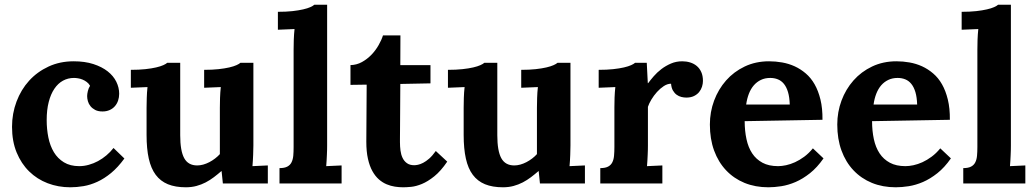

<svg xmlns="http://www.w3.org/2000/svg" viewBox="-20 -775 4376 811"><path d="M348.1 -369.1Q348.1 -377.9 351.1 -390.4Q354 -402.8 360.4 -412.6Q355 -422.4 346.4 -428.7Q337.9 -435.1 328.4 -439Q318.8 -442.9 309.3 -444.3Q299.8 -445.8 292.5 -445.8Q267.1 -445.8 246.1 -434.3Q225.1 -422.9 209.7 -400.1Q194.3 -377.4 185.8 -344.2Q177.2 -311 177.2 -267.6Q177.2 -229.5 184.3 -194.3Q191.4 -159.2 207.5 -132.3Q223.6 -105.5 250 -89.4Q276.4 -73.2 314.9 -73.2Q335 -73.2 355.2 -78.9Q375.5 -84.5 394 -94.5Q412.6 -104.5 429.4 -118.7Q446.3 -132.8 459.5 -149.9L505.4 -105.5Q478 -67.9 449.2 -44.2Q420.4 -20.5 391.1 -7.1Q361.8 6.3 333 11.2Q304.2 16.1 276.9 16.1Q226.1 16.1 181.4 -1Q136.7 -18.1 103.3 -50.8Q69.8 -83.5 50.3 -130.9Q30.8 -178.2 30.8 -239.3Q30.8 -295.4 49.8 -345.9Q68.8 -396.5 103 -434.1Q137.2 -471.7 185.1 -493.9Q232.9 -516.1 291 -516.1Q338.4 -516.1 374.5 -504.4Q410.6 -492.7 434.8 -473.6Q459 -454.6 471.2 -429.9Q483.4 -405.3 483.4 -378.9Q483.4 -363.8 478.8 -350.1Q474.1 -336.4 465.1 -326.2Q456.1 -315.9 442.9 -310.1Q429.7 -304.2 413.1 -304.2Q394.5 -304.2 382.3 -310.5Q370.1 -316.9 362.3 -326.4Q354.5 -335.9 351.3 -347.4Q348.1 -358.9 348.1 -369.1Z M1050.3 -160.6Q1049.8 -132.8 1049.3 -121.1Q1048.8 -109.4 1048.1 -96.9Q1047.4 -84.5 1046.4 -73.2L1111.3 -76.2V0H921.4L916 -52.2H915Q899.9 -39.1 883.5 -26.6Q867.2 -14.2 848.9 -4.6Q830.6 4.9 809.8 10.5Q789.1 16.1 765.1 16.1Q720.7 16.1 689.2 3.2Q657.7 -9.8 637.7 -36.6Q617.7 -63.5 608.4 -105.2Q599.1 -147 599.1 -205.1V-319.8Q599.1 -337.9 599.9 -361.3Q600.6 -384.8 603 -407.2L532.7 -404.3V-480Q567.4 -480 594 -482.9Q620.6 -485.8 639.4 -490.2Q658.2 -494.6 669.7 -499.8Q681.2 -504.9 686.5 -509.8H741.2V-203.6Q741.2 -137.7 758.1 -106.9Q774.9 -76.2 813 -76.2Q825.2 -76.2 838.4 -79.8Q851.6 -83.5 864.3 -90.1Q877 -96.7 888.4 -105.5Q899.9 -114.3 908.7 -124V-319.8Q908.7 -337.9 909.4 -361.3Q910.2 -384.8 912.6 -407.2L842.3 -404.3V-480Q877 -480 903.3 -482.9Q929.7 -485.8 948.5 -490.2Q967.3 -494.6 978.8 -499.8Q990.2 -504.9 995.6 -509.8H1050.3Z M1361.8 -160.6Q1361.8 -153.3 1361.6 -143.1Q1361.3 -132.8 1360.8 -121.1Q1360.4 -109.4 1359.6 -96.9Q1358.9 -84.5 1357.9 -73.2L1422.9 -76.2V0H1160.6V-64.9Q1181.6 -64.9 1193.6 -71.3Q1205.6 -77.6 1211.4 -89.4Q1217.3 -101.1 1218.8 -117.4Q1220.2 -133.8 1220.2 -153.8V-564.9Q1220.2 -583 1220.9 -606.4Q1221.7 -629.9 1224.1 -652.3L1153.8 -649.4V-725.1Q1188.5 -725.1 1215.1 -728Q1241.7 -731 1260.5 -735.4Q1279.3 -739.7 1290.8 -744.9Q1302.2 -750 1307.6 -754.9H1361.8Z M1460.4 -500Q1486.3 -500.5 1508.8 -512.9Q1531.2 -525.4 1549.1 -543.9Q1566.9 -562.5 1579.3 -584.5Q1591.8 -606.4 1597.7 -625.5H1671.4L1670.9 -500H1798.3V-422.9L1670.9 -420.4Q1670.4 -349.6 1670.2 -303Q1669.9 -256.3 1669.7 -228.3Q1669.4 -200.2 1669.4 -188.2Q1669.4 -176.3 1669.4 -174.3Q1669.4 -156.7 1671.6 -139.4Q1673.8 -122.1 1680.4 -108.2Q1687 -94.2 1699 -85.7Q1710.9 -77.1 1730 -77.1Q1736.3 -77.1 1745.8 -79.1Q1755.4 -81.1 1767.3 -87.2Q1779.3 -93.3 1793 -105.2Q1806.6 -117.2 1820.8 -137.2L1869.1 -92.3Q1841.8 -52.2 1814.5 -30.3Q1787.1 -8.3 1762.2 2Q1737.3 12.2 1716.8 14.2Q1696.3 16.1 1682.6 16.1Q1666 16.1 1648.2 13.4Q1630.4 10.7 1613 3.4Q1595.7 -3.9 1580.3 -17.3Q1564.9 -30.8 1553 -52.2Q1541 -73.7 1534.2 -104.2Q1527.3 -134.8 1527.3 -176.3L1528.8 -417.5L1460.4 -416.5Z M2389.6 -160.6Q2389.2 -132.8 2388.7 -121.1Q2388.2 -109.4 2387.5 -96.9Q2386.7 -84.5 2385.7 -73.2L2450.7 -76.2V0H2260.7L2255.4 -52.2H2254.4Q2239.3 -39.1 2222.9 -26.6Q2206.5 -14.2 2188.2 -4.6Q2169.9 4.9 2149.2 10.5Q2128.4 16.1 2104.5 16.1Q2060.1 16.1 2028.6 3.2Q1997.1 -9.8 1977.1 -36.6Q1957 -63.5 1947.8 -105.2Q1938.5 -147 1938.5 -205.1V-319.8Q1938.5 -337.9 1939.2 -361.3Q1939.9 -384.8 1942.4 -407.2L1872.1 -404.3V-480Q1906.7 -480 1933.3 -482.9Q1960 -485.8 1978.8 -490.2Q1997.6 -494.6 2009 -499.8Q2020.5 -504.9 2025.9 -509.8H2080.6V-203.6Q2080.6 -137.7 2097.4 -106.9Q2114.3 -76.2 2152.3 -76.2Q2164.6 -76.2 2177.7 -79.8Q2190.9 -83.5 2203.6 -90.1Q2216.3 -96.7 2227.8 -105.5Q2239.3 -114.3 2248 -124V-319.8Q2248 -337.9 2248.8 -361.3Q2249.5 -384.8 2252 -407.2L2181.6 -404.3V-480Q2216.3 -480 2242.7 -482.9Q2269 -485.8 2287.8 -490.2Q2306.6 -494.6 2318.1 -499.8Q2329.6 -504.9 2335 -509.8H2389.6Z M2861.8 -516.1Q2879.4 -516.1 2895.3 -511.2Q2911.1 -506.3 2923.1 -496.3Q2935.1 -486.3 2942.1 -470.7Q2949.2 -455.1 2949.2 -433.1Q2949.2 -421.4 2945.3 -408.9Q2941.4 -396.5 2933.1 -386.2Q2924.8 -376 2911.4 -369.4Q2897.9 -362.8 2878.9 -362.8Q2868.7 -362.8 2857.9 -365.5Q2847.2 -368.2 2838.1 -374.8Q2829.1 -381.3 2822.5 -392.6Q2815.9 -403.8 2814.5 -421.4Q2799.3 -421.4 2783.9 -411.4Q2768.6 -401.4 2755.1 -386.5Q2741.7 -371.6 2731.4 -354.5Q2721.2 -337.4 2716.8 -323.7V-160.6Q2716.8 -153.3 2716.6 -143.1Q2716.3 -132.8 2715.8 -121.1Q2715.3 -109.4 2714.6 -96.9Q2713.9 -84.5 2712.9 -73.2L2777.8 -76.2V0H2515.6V-64.9Q2536.6 -64.9 2548.6 -71.3Q2560.5 -77.6 2566.4 -89.4Q2572.3 -101.1 2573.7 -117.4Q2575.2 -133.8 2575.2 -153.8V-322.3Q2575.2 -340.3 2575.9 -362.5Q2576.7 -384.8 2579.1 -407.2L2508.8 -404.3V-480Q2543.5 -480 2570.1 -482.9Q2596.7 -485.8 2615.5 -490.2Q2634.3 -494.6 2645.8 -499.8Q2657.2 -504.9 2662.6 -509.8H2711.9L2716.3 -423.8H2717.8Q2727.5 -437 2741.5 -453.1Q2755.4 -469.2 2773.7 -483.2Q2792 -497.1 2814 -506.6Q2835.9 -516.1 2861.8 -516.1Z M3233.4 -445.8Q3211.4 -445.8 3194.1 -437.5Q3176.8 -429.2 3164.1 -414.6Q3151.4 -399.9 3143.3 -379.2Q3135.3 -358.4 3131.8 -333.5H3315.9Q3314.9 -364.3 3308.6 -385.7Q3302.2 -407.2 3291.3 -420.7Q3280.3 -434.1 3265.6 -439.9Q3251 -445.8 3233.4 -445.8ZM3454.1 -269 3125.5 -263.2Q3125.5 -222.2 3133.1 -187.3Q3140.6 -152.3 3157.2 -127.2Q3173.8 -102.1 3200.7 -87.6Q3227.5 -73.2 3266.6 -73.2Q3281.7 -73.2 3300.3 -77.1Q3318.8 -81.1 3338.1 -89.8Q3357.4 -98.6 3377 -113Q3396.5 -127.4 3413.6 -148.4L3458.5 -106Q3431.6 -67.4 3401.4 -43.5Q3371.1 -19.5 3340.6 -6.3Q3310.1 6.8 3280.5 11.5Q3251 16.1 3225.6 16.1Q3170.4 16.1 3125 -2.4Q3079.6 -21 3046.9 -55.7Q3014.2 -90.3 2996.3 -139.2Q2978.5 -188 2978.5 -249Q2978.5 -301.8 2996.3 -349.9Q3014.2 -397.9 3046.9 -435.1Q3079.6 -472.2 3125.7 -494.1Q3171.9 -516.1 3228.5 -516.1Q3256.3 -516.1 3283.9 -511.2Q3311.5 -506.3 3336.7 -494.9Q3361.8 -483.4 3383.5 -464.8Q3405.3 -446.3 3420.9 -418.9Q3436.5 -391.6 3445.6 -354.5Q3454.6 -317.4 3454.1 -269Z M3771.5 -445.8Q3749.5 -445.8 3732.2 -437.5Q3714.8 -429.2 3702.1 -414.6Q3689.5 -399.9 3681.4 -379.2Q3673.3 -358.4 3669.9 -333.5H3854Q3853 -364.3 3846.7 -385.7Q3840.3 -407.2 3829.3 -420.7Q3818.4 -434.1 3803.7 -439.9Q3789.1 -445.8 3771.5 -445.8ZM3992.2 -269 3663.6 -263.2Q3663.6 -222.2 3671.1 -187.3Q3678.7 -152.3 3695.3 -127.2Q3711.9 -102.1 3738.8 -87.6Q3765.6 -73.2 3804.7 -73.2Q3819.8 -73.2 3838.4 -77.1Q3856.9 -81.1 3876.2 -89.8Q3895.5 -98.6 3915 -113Q3934.6 -127.4 3951.7 -148.4L3996.6 -106Q3969.7 -67.4 3939.5 -43.5Q3909.2 -19.5 3878.7 -6.3Q3848.1 6.8 3818.6 11.5Q3789.1 16.1 3763.7 16.1Q3708.5 16.1 3663.1 -2.4Q3617.7 -21 3585 -55.7Q3552.2 -90.3 3534.4 -139.2Q3516.6 -188 3516.6 -249Q3516.6 -301.8 3534.4 -349.9Q3552.2 -397.9 3585 -435.1Q3617.7 -472.2 3663.8 -494.1Q3710 -516.1 3766.6 -516.1Q3794.4 -516.1 3822 -511.2Q3849.6 -506.3 3874.8 -494.9Q3899.9 -483.4 3921.6 -464.8Q3943.4 -446.3 3959 -418.9Q3974.6 -391.6 3983.6 -354.5Q3992.7 -317.4 3992.2 -269Z M4250 -160.6Q4250 -153.3 4249.8 -143.1Q4249.5 -132.8 4249 -121.1Q4248.5 -109.4 4247.8 -96.9Q4247.1 -84.5 4246.1 -73.2L4311 -76.2V0H4048.8V-64.9Q4069.8 -64.9 4081.8 -71.3Q4093.8 -77.6 4099.6 -89.4Q4105.5 -101.1 4106.9 -117.4Q4108.4 -133.8 4108.4 -153.8V-564.9Q4108.4 -583 4109.1 -606.4Q4109.9 -629.9 4112.3 -652.3L4042 -649.4V-725.1Q4076.7 -725.1 4103.3 -728Q4129.9 -731 4148.7 -735.4Q4167.5 -739.7 4179 -744.9Q4190.4 -750 4195.8 -754.9H4250Z"/></svg>

Font: DimaBanoo
Style: Bold
Weight: 800
Designer: R.Balvardi
Foundry: R.Balvardi
Version: Version 1.0.0-alpha3